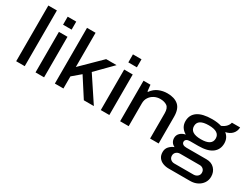

<svg xmlns="http://www.w3.org/2000/svg" viewBox="-79 -1346 2786 2158"><g transform="rotate(30 1314.0 -267.5)"><path d="M70 0V-723H181V0Z M321 -619V-723H432V-619ZM321 0V-526H432V0Z M572 0V-723H683V-279L934 -526H1069L866 -320L1078 0H948L789 -247L683 -157V0Z M1168 -619V-723H1279V-619ZM1168 0V-526H1279V0Z M1419 0V-526H1509L1518 -443H1526Q1562 -494 1614.5 -516Q1667 -538 1725 -538Q1816 -538 1867.5 -493.5Q1919 -449 1919 -345V0H1808V-327Q1808 -396 1774 -419.5Q1740 -443 1686 -443Q1645 -443 1609.5 -425Q1574 -407 1552 -374Q1530 -341 1530 -297V0Z M2157 188Q2116 188 2081 174Q2046 160 2025.5 131.5Q2005 103 2005 60Q2005 18 2030.5 -10.5Q2056 -39 2094 -54Q2066 -67 2052 -90Q2038 -113 2038 -142Q2038 -179 2064.5 -205Q2091 -231 2133 -239Q2054 -285 2054 -369Q2054 -450 2117 -494Q2180 -538 2306 -538Q2374 -538 2427 -522Q2469 -540 2490 -565Q2511 -590 2515 -614H2622Q2620 -564 2589 -530Q2558 -496 2503 -485Q2558 -441 2558 -369Q2558 -289 2498.5 -244Q2439 -199 2319 -199H2210Q2183 -199 2167 -188Q2151 -177 2151 -157Q2151 -138 2167 -126.5Q2183 -115 2212 -115H2474Q2539 -115 2578 -74Q2617 -33 2617 29Q2617 75 2593 111Q2569 147 2528 167.5Q2487 188 2435 188ZM2306 -278Q2447 -278 2447 -369Q2447 -459 2306 -459Q2165 -459 2165 -369Q2165 -278 2306 -278ZM2184 107H2432Q2463 107 2484 89Q2505 71 2505 43Q2505 13 2486 -4Q2467 -21 2440 -21H2185Q2156 -21 2136 -3Q2116 15 2116 43Q2116 72 2135.5 89.5Q2155 107 2184 107Z"/></g></svg>

Font: Archivo SemiExpanded Medium
Style: Regular
Weight: 500
Width: 6
Designer: Hector Gatti
Foundry: Omnibus-Type
Version: Version 2.001; ttfautohint (v1.8.3)